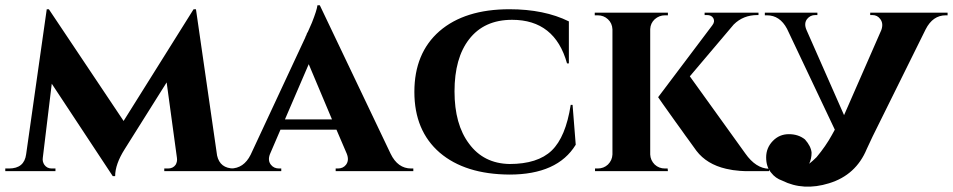

<svg xmlns="http://www.w3.org/2000/svg" viewBox="-29 -648 3608 727"><path d="M793 -59Q804 -10 857 -10H871V0H593V-10H607Q626 -10 636 -24Q643 -36 641 -50L602 -336L443 -83Q407 -26 407 19H398L167 -331L133 -50Q131 -36 139 -24Q149 -10 167 -10H181V0H-9V-10H5Q63 -10 70 -64L148 -613H156L439 -190L704 -613H713Z M1450 -66Q1477 -10 1528 -10H1536V0H1242V-10H1250Q1270 -10 1281 -24Q1294 -41 1284 -66L1245 -157H1033L993 -64Q984 -40 997 -24Q1008 -10 1028 -10H1036V0H836V-10H844Q894 -10 920 -62L1127 -506Q1127 -508 1131 -515L1133 -521L1137 -528Q1145 -547 1152 -562Q1171 -610 1173 -628H1182ZM1228 -196 1140 -405 1050 -196Z M2139 -251 2151 -100Q2082 13 1900 13Q1732 12 1636 -70Q1540 -153 1540 -300Q1540 -447 1635 -530Q1731 -613 1900 -613Q2032 -613 2125 -567V-408H2118Q2072 -573 1910 -573Q1804 -573 1747 -499Q1692 -428 1692 -302Q1692 -177 1747 -104Q1802 -29 1900 -27Q2007 -27 2060 -78Q2113 -129 2132 -251Z M2500 0H2224V-10H2234Q2257 -10 2273 -25Q2289 -41 2290 -63V-537Q2289 -560 2273 -575Q2257 -590 2234 -590H2223V-600H2500V-590H2489Q2467 -590 2450 -575Q2434 -560 2433 -538V-63Q2434 -41 2450 -25Q2466 -10 2489 -10H2499ZM2793 -67Q2833 -10 2883 -9V0H2793Q2782 0 2773 -1Q2745 -3 2720 -9Q2647 -26 2608 -77Q2603 -84 2577 -120L2566 -135L2554 -152Q2539 -173 2528 -188Q2463 -279 2463 -280L2668 -552Q2679 -566 2672 -579Q2665 -591 2648 -591H2639V-600H2843V-591H2839Q2785 -591 2749 -555L2583 -359Z M3132 -157 2951 -539Q2924 -590 2875 -590H2867V-600H3066V-591H3058Q3039 -591 3027 -576Q3014 -559 3025 -534L3167 -212L3308 -534Q3317 -559 3304 -576Q3293 -591 3274 -591H3266V-600H3559V-590H3552Q3503 -590 3476 -537L3275 -131L3253 -84Q3212 15 3110 46Q3013 76 2933 36Q2907 27 2891 6Q2872 -16 2872 -52Q2872 -88 2897 -114Q2922 -140 2958 -140Q2994 -140 3019 -120Q3042 -94 3044 -70Q3044 -47 3035 -28Q3049 -39 3063 -53Q3098 -95 3121 -137Z"/></svg>

Font: Cinzel Bold(RUS BY LYAJKA)
Style: Regular
Weight: 700
Designer: Natanael Gama
Version: Version 1.001;PS 001.001;hotconv 1.0.56;makeotf.lib2.0.21325